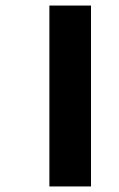

<svg xmlns="http://www.w3.org/2000/svg" viewBox="-20 -623 428 692"><path d="M158 49V-603H308V49Z"/></svg>

Font: Noto Sans Malayalam
Style: Regular
Weight: 400
Designer: Jelle Bosma - Monotype Design Team
Foundry: Monotype Imaging Inc.
Version: Version 2.103